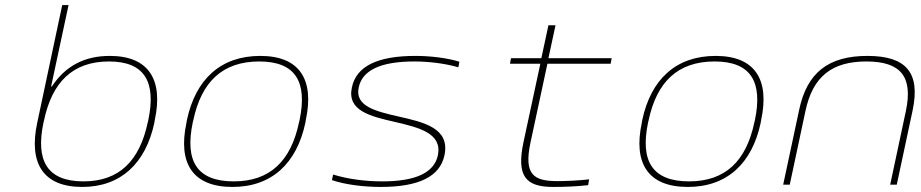

<svg xmlns="http://www.w3.org/2000/svg" viewBox="-20 -730 3640 759"><path d="M590 -244 592 -256C626 -415 568 -509 414 -509C314 -509 238 -469 185 -388H182L251 -710H226L127 -244C93 -85 150 9 305 9C458 9 556 -85 590 -244ZM152 -246 154 -254C186 -405 267 -487 411 -487C553 -487 598 -405 566 -254L564 -246C532 -95 452 -13 310 -13C166 -13 120 -95 152 -246Z M719 -256 717 -244C683 -85 741 9 899 9C1055 9 1153 -85 1187 -244L1189 -256C1223 -415 1165 -509 1009 -509C851 -509 753 -415 719 -256ZM742 -246 744 -254C776 -406 859 -487 1005 -487C1149 -487 1196 -406 1164 -254L1162 -246C1130 -94 1048 -13 904 -13C758 -13 710 -94 742 -246Z M1541 -248C1635 -226 1729 -204 1711 -116C1696 -47 1623 -13 1491 -13C1429 -13 1358 -21 1297 -40L1292 -18C1348 1 1422 9 1485 9C1636 9 1719 -32 1737 -116C1760 -224 1655 -247 1553 -270C1466 -290 1382 -310 1398 -384C1412 -453 1486 -487 1618 -487C1672 -487 1736 -480 1792 -464L1796 -486C1748 -501 1682 -509 1622 -509C1472 -509 1388 -468 1371 -384C1351 -292 1445 -270 1541 -248Z M2184 -14C2090 -14 2050 -39 2077 -166L2144 -478H2394L2398 -500H2148L2176 -630H2148L2120 -500H2000L1996 -478H2116L2049 -166C2022 -36 2056 9 2166 9C2212 9 2261 7 2305 2L2309 -21C2267 -16 2213 -14 2184 -14Z M2519 -256 2517 -244C2483 -85 2541 9 2699 9C2855 9 2953 -85 2987 -244L2989 -256C3023 -415 2965 -509 2809 -509C2651 -509 2553 -415 2519 -256ZM2542 -246 2544 -254C2576 -406 2659 -487 2805 -487C2949 -487 2996 -406 2964 -254L2962 -246C2930 -94 2848 -13 2704 -13C2558 -13 2510 -94 2542 -246Z M3139 -295 3076 0H3102L3164 -291C3193 -428 3269 -487 3405 -487C3540 -487 3590 -428 3561 -291L3499 0H3525L3588 -295C3619 -444 3561 -509 3409 -509C3256 -509 3170 -444 3139 -295Z"/></svg>

Font: LT Wave Mono Thin
Style: Italic
Weight: 100
Designer: Daniel Lyons
Version: Version 2.5 (Glyphs App)